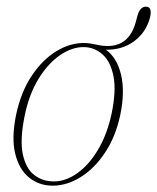

<svg xmlns="http://www.w3.org/2000/svg" viewBox="-20 -564 484 591"><path d="M244 -431.5Q258 -431 271 -427.5Q271.5 -427.5 272.5 -427.5Q371.5 -403 397.5 -494.5L403.5 -517Q411 -543 429 -543.5Q450 -543.5 441.5 -509Q429 -463.5 392.5 -436.8Q356 -410 306 -411Q340 -386.5 352.5 -334.5Q365 -282.5 350.5 -211.5Q336 -143 303.2 -94Q270.5 -45 228.2 -18.8Q186 7.5 142 7.5Q100.5 7.5 69.8 -17.2Q39 -42 27 -90.2Q15 -138.5 29 -208Q43.5 -279 77 -329.8Q110.5 -380.5 154.5 -407Q198.5 -433.5 244 -431.5ZM146 -5.5Q182 -5.5 217.8 -30.8Q253.5 -56 281.5 -102.8Q309.5 -149.5 323.5 -214Q338 -283.5 329.5 -328.2Q321 -373 297 -395.2Q273 -417.5 241 -419Q204.5 -420.5 166.8 -395.5Q129 -370.5 99 -322Q69 -273.5 55.5 -205.5Q41 -133.5 50.2 -89.5Q59.5 -45.5 85.2 -25.5Q111 -5.5 146 -5.5Z"/></svg>

Font: Fraunces 144pt S050 Thin
Style: Italic
Weight: 100
Italic angle: -16°
Version: Version 1.000; ttfautohint (v1.8.3)